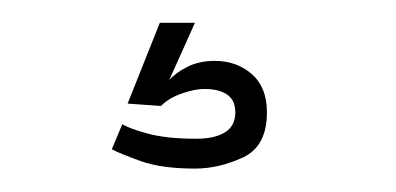

<svg xmlns="http://www.w3.org/2000/svg" viewBox="-20 -14 338 164"><path d="M146.5 130Q118.5 130 100.8 123.8Q83 117.5 75.5 113.5L84.5 92Q89.5 95.5 105.8 100Q122 104.5 147.5 104.5Q163.5 104.5 172.2 99Q181 93.5 181 82Q181 71.5 174 66.8Q167 62 154.5 62Q146.5 62 135.5 65.8Q124.5 69.5 117.5 76.5L89 74.5L116.5 5.5H146.5L124.5 54.5Q129.5 48.5 139.8 43.2Q150 38 163.5 38Q182 38 195 49.2Q208 60.5 208 82Q208 111 187.5 120.5Q167 130 146.5 130Z"/></svg>

Font: Imbue Thin 10pt Thin
Style: Regular
Weight: 250
Version: Version 1.102